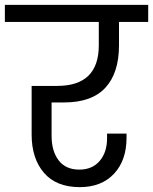

<svg xmlns="http://www.w3.org/2000/svg" viewBox="-47 -760 629 789"><path d="M165 -339V-202Q165 -139 194 -101Q223 -63 279 -63Q332 -63 362.5 -98.5Q393 -134 393 -192V-211H473V-194Q473 -101 421.5 -46Q370 9 281 9Q184 9 133.5 -50Q83 -109 83 -207V-407H188Q359 -407 359 -574V-670H-27V-740H562V-670H442V-574Q442 -460 386 -399.5Q330 -339 216 -339Z"/></svg>

Font: Fz Poppins
Style: Regular
Weight: 400
Designer: Ninad Kale (Devanagari), Jonny Pinhorn (Latin)
Foundry: Indian Type Foundry
Version: Vit hóa bi Vntype.Com & FontZin.Com